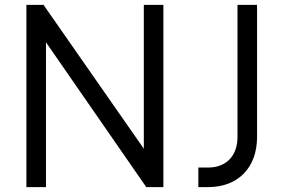

<svg xmlns="http://www.w3.org/2000/svg" viewBox="-20 -765 1159 785"><path d="M88 0H168V-592L578 0H648V-745H568V-157L158 -745H88ZM791 0H831C953 0 1031 -79 1031 -205V-745H951V-205C951 -128 905 -80 831 -80H791Z"/></svg>

Font: Mluvka
Style: Regular
Weight: 400
Designer: Modified by Jiří Krblich, Original typeface by Gumpita Rahayu
Foundry: Gumpita Rahayu & Jiří Krblich
Version: Version 2.000;Glyphs 3.1.1 (3134)